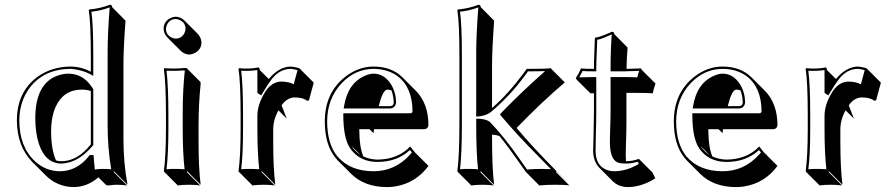

<svg xmlns="http://www.w3.org/2000/svg" viewBox="-20 -718 3730 805"><path d="M214.8 -45.4Q226.6 -42 237.8 -42Q303.2 -42 358.4 -109.9Q360.4 -111.8 360.8 -112.8V-336.4Q343.8 -342.3 322.8 -342.3Q247.1 -342.3 213.9 -271.5Q194.3 -228.5 194.3 -164.6Q194.8 -90.8 214.8 -45.4ZM392.6 25.4Q346.2 65.9 288.6 66.4Q220.7 65.4 172.4 18.1L115.7 -38.6Q51.3 -104.5 50.8 -212.9Q50.8 -332 136.7 -395.5Q196.3 -438.5 276.9 -439Q316.9 -439 356.9 -419.4Q359.9 -418 360.8 -417V-481.9Q360.8 -625 352.1 -674.8L354 -678.2Q399.9 -682.1 440.9 -698.2Q445.3 -697.8 447.8 -695.8Q449.7 -692.4 450.2 -688L506.3 -631.3Q497.6 -520 497.6 -443.4V-135.3Q497.6 -34.7 514.6 56.6L458 0L456.1 2.9L512.7 59.6Q493.2 56.6 468.3 56.6Q456.1 56.6 433.6 59.6Q427.2 59.1 425.3 58.1ZM363.3 -55.7 362.8 -58.1H360.8ZM353 -64 356 -67.9H372.1L377.4 -7.3Q399.9 -10.3 411.6 -9.8Q429.2 -9.8 446.3 -8.3Q431.2 -99.1 431.2 -191.9V-500Q431.2 -577.6 439.9 -687Q402.3 -672.9 363.3 -668.9Q371.1 -615.2 371.1 -481.9V-399.9L356 -408.2Q319.8 -426.3 276.9 -429.2Q164.1 -429.2 103.5 -348.6Q61.5 -292 61 -212.9Q61 -102.5 127.4 -41Q172.9 0 231.9 0Q303.7 -1 353 -64ZM371.1 -109.4 368.7 -106.9Q307.6 -34.7 237.8 -32.2Q170.9 -32.2 143.1 -114.7Q128.4 -159.7 127.9 -221.2Q127.9 -367.2 221.2 -400.9Q242.7 -408.7 266.1 -409.2Q326.7 -409.2 363.8 -355Q367.2 -350.1 369.6 -346.2L371.1 -343.8Z M666 -597.2Q666 -627.4 694.3 -642.1Q705.6 -647.5 716.8 -647.9Q737.3 -647 752.4 -632.8L809.1 -576.2Q823.7 -560.1 824.7 -540.5Q824.7 -510.3 795.9 -495.1Q784.7 -489.7 773.4 -489.3Q752.9 -490.2 737.8 -504.9L681.2 -561.5Q666.5 -577.6 666 -597.2ZM675.8 -234.9Q675.8 -367.7 667 -429.2L668.9 -432.1Q711.9 -428.7 755.9 -433.1Q761.7 -432.6 763.2 -431.6L819.8 -375Q821.3 -372.1 821.3 -366.2Q812.5 -280.8 812.5 -194.3V-123.5Q812.5 -13.7 821.3 56.6L765.1 0L762.7 2.9L819.3 59.6Q801.3 56.6 772.5 56.6Q743.7 56.6 725.6 59.6L668.9 2.9L667 0Q675.8 -68.4 675.8 -180.2ZM686 -234.9V-180.2Q686 -72.8 678.2 -8.3Q697.8 -10.3 715.8 -9.8Q734.9 -9.8 753.9 -8.3Q746.1 -76.2 746.1 -180.2V-251Q746.1 -339.4 754.9 -422.9Q719.2 -419.9 678.2 -421.4Q686 -356.4 686 -234.9ZM675.8 -597.2Q675.8 -571.8 700.7 -560.1Q709 -556.2 716.8 -556.2Q742.2 -556.2 753.9 -580.6Q757.8 -589.4 757.8 -597.2Q757.8 -622.6 733.4 -634.3Q724.6 -638.2 716.8 -638.2Q691.4 -638.2 679.7 -613.3Q675.8 -605 675.8 -597.2Z M1147.5 -255.4Q1125.5 -216.3 1125.5 -175.3V-123.5Q1125.5 -11.2 1134.3 56.6L1077.6 0L1075.7 2.9L1132.3 59.6Q1113.8 56.6 1085.4 56.6Q1056.6 56.6 1038.6 59.6L981.9 2.9L980 0Q988.8 -63 988.8 -180.2V-234.9Q988.8 -373 980 -429.2L981.9 -432.1Q1025.9 -427.7 1063 -435.1Q1065.9 -434.6 1066.9 -433.6Q1068.8 -430.2 1068.8 -424.8L1106.9 -386.7Q1148.9 -437.5 1198.7 -439Q1212.9 -438.5 1234.9 -432.1L1238.8 -428.2L1295.4 -371.6L1275.4 -297.4L1267.6 -295.4Q1251.5 -309.1 1215.3 -309.6Q1183.1 -308.6 1160.6 -276.4L1182.1 -220.7ZM1059.1 -328.6V-424.3Q1027.3 -419.4 991.2 -421.4Q999 -362.3 999 -234.9V-180.2Q999 -67.4 991.2 -8.3Q1010.7 -10.3 1028.8 -9.8Q1047.9 -9.8 1066.9 -8.3Q1059.1 -74.2 1059.1 -180.2V-231.9Q1059.1 -280.8 1091.8 -332.5Q1093.3 -335 1094.2 -336.4Q1120.6 -375 1158.7 -376Q1193.4 -375.5 1211.4 -364.3L1227.5 -423.8Q1209.5 -428.7 1198.7 -429.2Q1153.3 -429.2 1119.6 -386.7Q1103 -365.2 1080.6 -327.1L1075.2 -317.9Z M1699.7 -104 1719.7 -79.1 1776.4 -22.5Q1723.6 49.8 1635.3 64Q1618.2 66.4 1602.1 66.4Q1508.3 65.9 1452.6 11.2L1396 -45.4Q1390.6 -51.3 1386.7 -56.2Q1341.8 -110.8 1341.8 -209Q1341.8 -328.1 1426.8 -395.5Q1482.4 -439 1546.4 -439Q1622.1 -438.5 1667 -394L1723.6 -337.4Q1775.9 -284.2 1776.4 -193.4Q1774.4 -177.2 1758.3 -176.3H1548.3Q1546.4 -165 1545.9 -159.7L1529.3 -176.3H1486.3Q1486.8 -99.6 1503.4 -62Q1531.7 -49.3 1562.5 -48.8Q1648.9 -49.8 1699.7 -104ZM1621.1 -339.4Q1611.3 -342.3 1603 -342.3Q1584.5 -340.3 1567.9 -272.9H1616.7Q1629.9 -274.9 1630.9 -287.1Q1629.9 -315.9 1621.1 -339.4ZM1490.7 -68.8 1453.6 -106Q1461.4 -94.2 1470.2 -85.4Q1480 -75.7 1490.7 -68.8ZM1698.7 -88.9Q1645 -39.1 1562.5 -39.1Q1489.3 -39.1 1449.7 -93.8Q1446.8 -97.7 1445.3 -100.6Q1419.9 -142.6 1419.4 -232.9V-243.2H1701.7Q1709 -245.1 1709.5 -250Q1709.5 -352.1 1646 -399.4Q1605.5 -428.7 1546.4 -429.2Q1469.2 -429.2 1411.6 -368.2Q1352.1 -304.2 1351.6 -209Q1352.1 -113.8 1394.5 -62.5Q1447.3 -0.5 1545.4 0Q1636.2 0 1698.2 -68.8Q1703.1 -74.2 1707 -78.6ZM1420.9 -263.2 1422.9 -274.4Q1438.5 -369.6 1511.2 -400.9Q1530.8 -409.2 1546.4 -409.2Q1589.8 -409.2 1618.7 -365.7Q1640.1 -332 1640.6 -287.1Q1637.2 -265.6 1616.7 -263.2Z M1906.2 -200.2V-481.9Q1906.2 -625 1897.5 -674.8L1899.4 -678.2Q1945.3 -682.1 1986.3 -698.2Q1990.7 -697.8 1993.2 -695.8Q1995.1 -692.4 1995.6 -688L2051.8 -631.3Q2043 -509.3 2043 -443.4V-265.1Q2110.8 -324.2 2175.3 -411.1Q2182.6 -420.9 2188.5 -429.2Q2270 -429.2 2289.6 -432.1L2291.5 -429.2L2348.1 -372.6Q2250.5 -289.6 2146 -181.6Q2210 -104.5 2317.4 3.9Q2347.7 34.7 2369.1 56.6L2312.5 0L2310.5 2.9L2367.2 59.6Q2352.1 56.6 2307.1 56.6Q2267.1 56.6 2241.2 59.6L2184.6 2.9Q2106 -109.9 2073.7 -147.9Q2059.1 -152.8 2043 -153.3V-143.6Q2043 -8.8 2051.8 56.6L1995.6 0L1993.2 2.9L2049.8 59.6Q2031.7 56.6 2002.9 56.6Q1974.1 56.6 1956.1 59.6L1899.4 2.9L1897.5 0Q1906.2 -64.9 1906.2 -200.2ZM1916.5 -200.2Q1916.5 -72.3 1908.7 -8.3Q1928.2 -10.3 1946.3 -9.8Q1965.3 -9.8 1984.4 -8.3Q1976.6 -73.7 1976.6 -200.2V-220.2H1986.8Q2019.5 -218.8 2034.2 -206.5L2034.7 -206.1Q2095.7 -142.6 2160.2 -49.3Q2166.5 -40 2189.5 -7.3Q2218.3 -9.8 2250.5 -9.8Q2269 -9.8 2290 -8.8Q2272.9 -26.9 2240.2 -59.6Q2147 -153.3 2081.5 -231.4L2076.2 -238.3L2082 -245.1Q2169.4 -335.4 2265.6 -419.9Q2240.2 -418.9 2193.8 -418.9Q2133.8 -333.5 2057.6 -265.1Q2045.4 -254.4 2036.6 -247.1Q2017.1 -232.9 1987.3 -230L1976.6 -229V-500Q1976.6 -568.4 1985.4 -687Q1947.8 -672.9 1908.7 -668.9Q1916.5 -615.2 1916.5 -481.9Z M2470.2 -429.2Q2470.2 -460.9 2472.2 -506.3Q2473.6 -540 2474.1 -557.1L2476.1 -560.1Q2496.6 -563 2536.1 -580.6Q2542 -583 2545.9 -585Q2550.8 -584.5 2552.7 -583Q2554.7 -579.6 2555.2 -575.2L2611.3 -518.6Q2606.9 -463.9 2606.9 -429.2Q2624.5 -429.7 2667 -431.2L2671.9 -423.8L2728.5 -367.7Q2720.7 -347.7 2716.8 -326.7Q2695.8 -328.6 2644.5 -328.6H2606.4V-202.6Q2606.4 -167.5 2604.5 -113.8Q2603.5 -81.5 2603.5 -69.3Q2603.5 -53.2 2604.5 -42Q2630.4 -42 2658.7 -51.8L2715.3 4.9L2727.5 29.8Q2669.4 66.4 2611.3 66.4Q2573.7 65.4 2549.8 42.5L2493.2 -14.2Q2467.3 -41 2466.8 -85.9Q2466.8 -98.1 2468.3 -141.1Q2470.2 -213.4 2470.2 -248V-327.1Q2461.9 -326.7 2455.6 -326.7L2398.9 -382.8L2394 -390.1Q2408.2 -412.6 2416 -431.2Q2431.2 -429.2 2470.2 -429.2ZM2480 -429.2V-418.9H2469.7Q2437.5 -418.9 2422.4 -420.4Q2416 -406.7 2408.2 -393.6Q2433.1 -394.5 2469.7 -395H2480V-248Q2480 -212.4 2478 -140.6Q2477.1 -98.6 2477.1 -85.9Q2477.1 -19.5 2530.3 -3.4Q2542.5 0 2555.2 0Q2608.4 -0.5 2658.2 -30.8L2653.8 -39.6Q2615.7 -28.3 2578.6 -34.2Q2539.6 -40.5 2537.1 -114.3Q2537.1 -120.6 2537.1 -126Q2537.1 -138.7 2538.1 -170.9Q2540 -224.6 2540 -258.8V-395H2587.9Q2626.5 -395 2651.9 -393.6Q2655.3 -408.2 2660.2 -420.9Q2617.7 -419.4 2597.2 -418.9H2540V-429.2Q2540 -511.7 2544.9 -573.7Q2502.4 -555.2 2495.6 -553.7Q2489.3 -552.2 2483.9 -551.3Q2483.9 -536.1 2482.4 -506.3Q2480 -460.4 2480 -429.2Z M3163.1 -104 3183.1 -79.1 3239.7 -22.5Q3187 49.8 3098.6 64Q3081.5 66.4 3065.4 66.4Q2971.7 65.9 2916 11.2L2859.4 -45.4Q2854 -51.3 2850.1 -56.2Q2805.2 -110.8 2805.2 -209Q2805.2 -328.1 2890.1 -395.5Q2945.8 -439 3009.8 -439Q3085.4 -438.5 3130.4 -394L3187 -337.4Q3239.3 -284.2 3239.7 -193.4Q3237.8 -177.2 3221.7 -176.3H3011.7Q3009.8 -165 3009.3 -159.7L2992.7 -176.3H2949.7Q2950.2 -99.6 2966.8 -62Q2995.1 -49.3 3025.9 -48.8Q3112.3 -49.8 3163.1 -104ZM3084.5 -339.4Q3074.7 -342.3 3066.4 -342.3Q3047.9 -340.3 3031.2 -272.9H3080.1Q3093.3 -274.9 3094.2 -287.1Q3093.3 -315.9 3084.5 -339.4ZM2954.1 -68.8 2917 -106Q2924.8 -94.2 2933.6 -85.4Q2943.4 -75.7 2954.1 -68.8ZM3162.1 -88.9Q3108.4 -39.1 3025.9 -39.1Q2952.6 -39.1 2913.1 -93.8Q2910.2 -97.7 2908.7 -100.6Q2883.3 -142.6 2882.8 -232.9V-243.2H3165Q3172.4 -245.1 3172.9 -250Q3172.9 -352.1 3109.4 -399.4Q3068.8 -428.7 3009.8 -429.2Q2932.6 -429.2 2875 -368.2Q2815.4 -304.2 2814.9 -209Q2815.4 -113.8 2857.9 -62.5Q2910.6 -0.5 3008.8 0Q3099.6 0 3161.6 -68.8Q3166.5 -74.2 3170.4 -78.6ZM2884.3 -263.2 2886.2 -274.4Q2901.9 -369.6 2974.6 -400.9Q2994.1 -409.2 3009.8 -409.2Q3053.2 -409.2 3082 -365.7Q3103.5 -332 3104 -287.1Q3100.6 -265.6 3080.1 -263.2Z M3525.4 -255.4Q3503.4 -216.3 3503.4 -175.3V-123.5Q3503.4 -11.2 3512.2 56.6L3455.6 0L3453.6 2.9L3510.3 59.6Q3491.7 56.6 3463.4 56.6Q3434.6 56.6 3416.5 59.6L3359.9 2.9L3357.9 0Q3366.7 -63 3366.7 -180.2V-234.9Q3366.7 -373 3357.9 -429.2L3359.9 -432.1Q3403.8 -427.7 3440.9 -435.1Q3443.8 -434.6 3444.8 -433.6Q3446.8 -430.2 3446.8 -424.8L3484.9 -386.7Q3526.9 -437.5 3576.7 -439Q3590.8 -438.5 3612.8 -432.1L3616.7 -428.2L3673.3 -371.6L3653.3 -297.4L3645.5 -295.4Q3629.4 -309.1 3593.3 -309.6Q3561 -308.6 3538.6 -276.4L3560.1 -220.7ZM3437 -328.6V-424.3Q3405.3 -419.4 3369.1 -421.4Q3377 -362.3 3377 -234.9V-180.2Q3377 -67.4 3369.1 -8.3Q3388.7 -10.3 3406.7 -9.8Q3425.8 -9.8 3444.8 -8.3Q3437 -74.2 3437 -180.2V-231.9Q3437 -280.8 3469.7 -332.5Q3471.2 -335 3472.2 -336.4Q3498.5 -375 3536.6 -376Q3571.3 -375.5 3589.4 -364.3L3605.5 -423.8Q3587.4 -428.7 3576.7 -429.2Q3531.2 -429.2 3497.6 -386.7Q3481 -365.2 3458.5 -327.1L3453.1 -317.9Z"/></svg>

Font: Linux Biolinum Shadow O
Style: Regular
Weight: 400
Designer: Philipp H. Poll
Foundry: Philipp H. Poll
Version: Version 1.0.4